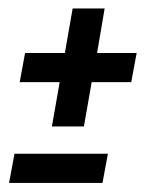

<svg xmlns="http://www.w3.org/2000/svg" viewBox="-20 -496 341 444"><path d="M100 -203.5H174L192 -306H283.5L296 -373.5H204.5L222 -476.5H148L130 -373.5H38L25.5 -306H118ZM1 -73H217L229.5 -140.5H13.5Z"/></svg>

Font: Anybody Expanded
Style: Italic
Weight: 400
Width: 7
Italic angle: -10°
Version: Version 1.113;gftools[0.9.25]